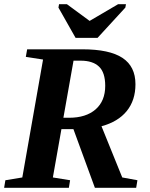

<svg xmlns="http://www.w3.org/2000/svg" viewBox="-21 -888 708 908"><path d="M269.5 -277.3 229 -48.8 310.5 -35.6 304.7 0H-1.5L4.4 -35.6L84.5 -48.8L182.6 -606.4L101.1 -619.1L107.4 -654.8H368.7Q496.6 -654.8 558.1 -614.3Q619.6 -573.7 619.6 -489.7Q619.6 -413.6 578.4 -362.8Q537.1 -312 459 -291L557.1 -48.8L628.9 -35.6L623 0H427.7L326.2 -277.3ZM305.7 -331.1Q385.7 -331.1 431.2 -370.8Q476.6 -410.6 476.6 -481.9Q476.6 -545.4 447 -573.2Q417.5 -601.1 360.4 -601.1H326.7L278.8 -331.1ZM574.7 -868.2 571.8 -852.1 440.4 -709H336.4L255.4 -852.1L258.3 -868.2H295.4L402.8 -789.1L537.6 -868.2Z"/></svg>

Font: Liberation Serif
Style: Bold Italic
Weight: 700
Italic angle: -16.333°
Designer: Steve Matteson
Foundry: Ascender Corporation
Version: Version 2.1.5